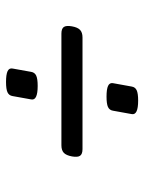

<svg xmlns="http://www.w3.org/2000/svg" viewBox="60 -604 480 640"><g transform="rotate(-90 300.0 -284.0)"><path d="M251 -147.5 239.7 -85Q235.4 -63.5 284.7 -63.5Q308.6 -63.5 319.1 -68.4Q329.6 -73.2 331.5 -85L342.8 -147.5Q344.7 -158.7 333.7 -163.8Q322.8 -168.9 297.9 -168.9Q273.9 -168.9 263.4 -164.1Q252.9 -159.2 251 -147.5ZM299.8 -482.4 288.6 -419.9Q284.2 -398.4 333.5 -398.4Q357.4 -398.4 367.9 -403.3Q378.4 -408.2 380.4 -419.9L391.6 -482.4Q393.6 -493.7 382.6 -498.8Q371.6 -503.9 346.7 -503.9Q322.8 -503.9 312.3 -499Q301.8 -494.1 299.8 -482.4ZM135.7 -319.3Q119.1 -319.3 110.6 -311.3Q102.1 -303.2 98.6 -284.2Q95.2 -265.1 100.8 -257.1Q106.4 -249 123 -249H495.1Q511.7 -249 520.3 -257.1Q528.8 -265.1 532.2 -284.2Q535.6 -303.2 530 -311.3Q524.4 -319.3 507.8 -319.3Z"/></g></svg>

Font: Courier Prime Code
Style: Italic
Weight: 400
Italic angle: -10°
Designer: Alan Dague-Greene
Foundry: Quote-Unquote Apps
Version: Version 3.18